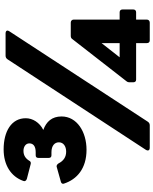

<svg xmlns="http://www.w3.org/2000/svg" viewBox="89 -912 865 1084"><g transform="rotate(-90 522.0 -370.5)"><path d="M218 -315C319 -315 406 -369 406 -456C406 -510 377 -542 330 -559C372 -580 396 -619 396 -658C396 -739 322 -783 220 -783C132 -783 67 -742 42 -672C38 -663 43 -656 53 -652L138 -630C146 -628 153 -631 157 -640C170 -660 187 -671 212 -671C234 -671 254 -659 254 -638C254 -617 240 -602 204 -602H187C177 -602 172 -597 172 -587V-528C172 -518 177 -513 187 -513H204C241 -513 260 -495 260 -471C260 -445 237 -430 207 -430C177 -430 155 -445 141 -473C136 -480 131 -484 124 -484C123 -484 122 -483 120 -483L38 -460C30 -458 26 -453 26 -448C26 -446 26 -444 27 -442C51 -369 112 -315 218 -315ZM728 -760 217 21C215 25 214 28 214 31C214 38 219 42 230 42H356C365 42 372 38 377 30L887 -751C889 -755 891 -758 891 -761C891 -768 885 -772 875 -772H749C740 -772 733 -768 728 -760ZM599 -71V-51C599 -41 604 -35 614 -35H820V25C820 35 825 42 835 42H936C946 42 953 35 953 25V-35H994C1004 -35 1010 -41 1010 -51V-112C1010 -122 1004 -128 994 -128H953V-387C953 -397 946 -404 936 -404H862C853 -404 847 -402 842 -394L606 -91C600 -84 599 -79 599 -71ZM740 -128 820 -230V-128Z"/></g></svg>

Font: LINE Seed JP_OTF ExtraBold
Style: Regular
Weight: 800
Designer: LY Corporation & Fontrix & Fontworks
Version: Version 1.013